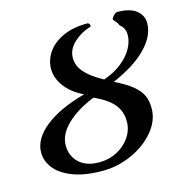

<svg xmlns="http://www.w3.org/2000/svg" viewBox="-103 -773 859 885"><g transform="rotate(-15 327.0 -331.0)"><path d="M27 -140Q27 -205 95.5 -260Q164 -315 288 -349Q230 -377 200.5 -417.5Q171 -458 171 -501Q171 -543 196.5 -580Q222 -617 270.5 -639Q319 -661 386 -661Q393 -661 397 -653.5Q401 -646 396 -642Q352 -630 316.5 -597.5Q281 -565 281 -523Q281 -486 309.5 -454Q338 -422 395 -391Q445 -408 481 -436.5Q517 -465 535 -498Q553 -531 553 -561Q553 -595 529 -613Q525 -624 515 -635Q505 -646 505 -649Q507 -657 516.5 -666.5Q526 -676 534 -676Q594 -676 624 -652Q654 -628 654 -591Q654 -531 598 -473Q542 -415 435 -369Q491 -342 520.5 -317Q550 -292 561 -266.5Q572 -241 572 -206Q572 -149 530.5 -98.5Q489 -48 421.5 -17Q354 14 280 14Q194 14 137 -8.5Q80 -31 53.5 -66Q27 -101 27 -140ZM446 -178Q446 -225 418.5 -259Q391 -293 326 -323Q243 -290 194 -242.5Q145 -195 145 -143Q145 -93 179 -60.5Q213 -28 276 -28Q322 -28 361 -48.5Q400 -69 423 -103.5Q446 -138 446 -178Z"/></g></svg>

Font: EB Garamond Medium
Style: Italic
Weight: 500
Italic angle: -17.2°
Designer: Georg Duffner and Octavio Pardo
Foundry: Georg Duffner
Version: Version 1.000